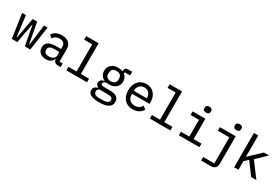

<svg xmlns="http://www.w3.org/2000/svg" viewBox="94 -2062 5212 3587"><g transform="rotate(30 2700.0 -268.5)"><path d="M101 0 26 -516H107L161 -75H171L253 -516H349L432 -75H441L496 -516H574L499 0H381L305 -417H297L219 0Z M1154 0H1093Q1009 0 999 -85H994Q958 12 838 12Q758 12 710.5 -30Q663 -72 663 -144Q663 -296 887 -296H992V-342Q992 -452 875 -452Q782 -452 739 -378L680 -425Q702 -469 754.5 -498.5Q807 -528 882 -528Q976 -528 1030.5 -481Q1085 -434 1085 -350V-77H1154ZM860 -61Q917 -61 954.5 -87Q992 -113 992 -152V-232H888Q759 -232 759 -158V-137Q759 -100 786 -80.5Q813 -61 860 -61Z M1278 0V-77H1453V-663H1278V-740H1546V-77H1722V0Z M2365 58Q2365 212 2100 212Q1863 212 1863 86Q1863 10 1950 -14V-25Q1899 -46 1899 -97Q1899 -164 1992 -186V-191Q1944 -212 1918 -253Q1892 -294 1892 -349Q1892 -430 1948 -479Q2004 -528 2096 -528Q2155 -528 2196 -509V-522Q2196 -554 2212.5 -573Q2229 -592 2262 -592H2356V-514H2238V-484Q2302 -436 2302 -349Q2302 -268 2245.5 -219Q2189 -170 2096 -170Q2062 -170 2041 -175Q1976 -159 1976 -120Q1976 -98 1996.5 -90Q2017 -82 2058 -82H2172Q2365 -82 2365 58ZM2278 63Q2278 0 2172 0H1994Q1948 20 1948 64Q1948 99 1975.5 120.5Q2003 142 2060 142H2140Q2278 142 2278 63ZM2096 -238Q2151 -238 2179 -264Q2207 -290 2207 -335V-363Q2207 -408 2179 -434Q2151 -460 2096 -460Q2042 -460 2014.5 -434Q1987 -408 1987 -363V-335Q1987 -290 2014.5 -264Q2042 -238 2096 -238Z M2710 12Q2596 12 2530 -60.5Q2464 -133 2464 -257Q2464 -381 2530 -454.5Q2596 -528 2703 -528Q2809 -528 2872.5 -457.5Q2936 -387 2936 -274V-235H2560V-214Q2560 -148 2601 -107Q2642 -66 2711 -66Q2812 -66 2857 -151L2920 -102Q2894 -50 2839.5 -19Q2785 12 2710 12ZM2704 -454Q2641 -454 2600.5 -412.5Q2560 -371 2560 -307V-299H2839V-310Q2839 -375 2802 -414.5Q2765 -454 2704 -454Z M3078 0V-77H3253V-663H3078V-740H3346V-77H3522V0Z M3864 -675V-694Q3864 -749 3932 -749Q4000 -749 4000 -694V-675Q4000 -621 3932 -621Q3864 -621 3864 -675ZM3704 0V-77H3885V-439H3704V-516H3978V-77H4148V0Z M4300 200V123H4540V-439H4292V-516H4633V76Q4633 133 4602 166.5Q4571 200 4511 200ZM4519 -675V-694Q4519 -749 4587 -749Q4655 -749 4655 -694V-675Q4655 -621 4587 -621Q4519 -621 4519 -675Z M4897 0V-740H4990V-282H4995L5081 -366L5241 -516H5352L5141 -314L5377 0H5263L5072 -260L4990 -185V0Z"/></g></svg>

Font: IBM Plex Mono Text
Style: Regular
Weight: 450
Designer: Mike Abbink, Paul van der Laan, Pieter van Rosmalen
Foundry: Bold Monday
Version: Version 2.000